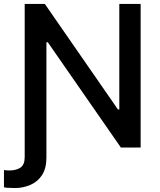

<svg xmlns="http://www.w3.org/2000/svg" viewBox="-37 -747 812 972"><path d="M575 0 205 -533H198V50Q198 105 176 139Q155 172 117 189Q79 205 39 205L10 204Q-7 204 -17 201V114Q-1 116 11 116Q43 116 66 102Q88 87 88 49V-727H190L560 -193H567V-727H675V0Z"/></svg>

Font: Sinter Medium
Style: Regular
Weight: 500
Foundry: Adobe & rsms
Version: Version 1.000